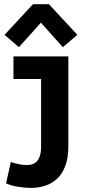

<svg xmlns="http://www.w3.org/2000/svg" viewBox="-20 -899 418 926"><path d="M129.4 7.3Q100.6 7.3 67.4 2Q34.2 -3.4 9.3 -14.6L32.2 -117.7Q52.7 -110.4 73.5 -106.7Q94.2 -103 110.4 -103Q129.9 -103 145 -110.8Q160.2 -118.7 169.2 -138.7Q178.2 -158.7 178.2 -194.3V-554.7L203.6 -518.1H44.9V-627H309.6V-195.3Q309.6 -135.7 293.9 -96.2Q278.3 -56.6 252 -33.9Q225.6 -11.2 193.8 -2Q162.1 7.3 129.4 7.3ZM71.3 -671.4 2 -731 139.2 -878.9H215.8L353 -731L283.2 -671.4L177.2 -789.6Z"/></svg>

Font: Anaheim
Style: Bold
Weight: 700
Version: Version 2.001